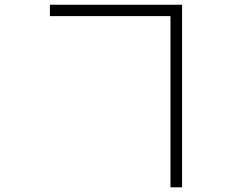

<svg xmlns="http://www.w3.org/2000/svg" viewBox="-20 -746 996 812"><path d="M701 -677.9V46.2H750V-725.9H191.1V-677.9Z"/></svg>

Font: Karasuma Gothic
Style: Light
Weight: 300
Designer: Rasmus Andersson / Ryoko Nishizuka
Foundry: rsms
Version: Version 1.00